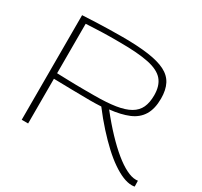

<svg xmlns="http://www.w3.org/2000/svg" viewBox="-149 -908 1173 1116"><g transform="rotate(30 438.0 -350.0)"><path d="M852 10Q824 10 791 -3.5Q758 -17 720 -43Q682 -69 641.5 -106.5Q601 -144 557.5 -192Q514 -240 470 -298Q452 -297 432.5 -296.5Q413 -296 395 -296Q337 -296 276.5 -297.5Q216 -299 151 -300V0H108V-702Q161 -705 203 -706.5Q245 -708 285.5 -709Q326 -710 375 -710Q478 -710 549.5 -700Q621 -690 664.5 -668Q708 -646 728 -607.5Q748 -569 748 -511Q748 -443 722 -400Q696 -357 644.5 -335.5Q593 -314 518 -306Q570 -240 619 -188.5Q668 -137 711.5 -101.5Q755 -66 791.5 -48Q828 -30 854 -30Q857 -30 861.5 -30Q866 -30 870 -31L871 8Q867 9 862 9.5Q857 10 852 10ZM401 -333Q486 -333 544 -342Q602 -351 637.5 -371.5Q673 -392 688.5 -425.5Q704 -459 704 -508Q704 -572 673 -608.5Q642 -645 570.5 -660Q499 -675 377 -675Q341 -675 314 -675Q287 -675 263 -674Q239 -673 212.5 -672Q186 -671 151 -669V-337Q185 -336 217.5 -335Q250 -334 281 -333.5Q312 -333 341.5 -333Q371 -333 401 -333Z"/></g></svg>

Font: Georama Expanded ExtraLight
Style: Regular
Weight: 250
Width: 7
Designer: Jean-Baptiste Levee
Foundry: Production Type
Version: Version 1.001